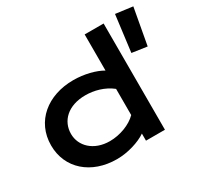

<svg xmlns="http://www.w3.org/2000/svg" viewBox="-171 -1042 1318 1268"><g transform="rotate(-30 488.0 -408.5)"><path d="M45.9 -285.6C45.9 -109.9 183.6 10.3 378.9 10.3C462.9 10.3 553.2 -18.6 604.5 -54.2V0H749V-810.1H604.5V-534.7C553.2 -564.9 471.2 -586.4 387.7 -586.4C191.9 -586.4 45.9 -468.8 45.9 -285.6ZM197.8 -285.6C197.8 -384.3 274.4 -460 406.7 -460C472.2 -460 545.9 -441.4 604.5 -395V-195.3C557.6 -147.5 475.1 -116.2 397.5 -116.2C274.9 -116.2 197.8 -193.4 197.8 -285.6ZM810.5 -549.8 925.3 -533.2 975.6 -810.1 845.7 -827.1Z"/></g></svg>

Font: Krona One
Style: Regular
Weight: 400
Designer: Yvonne Schüttler
Foundry: Yvonne Schüttler
Version: Version 1.002